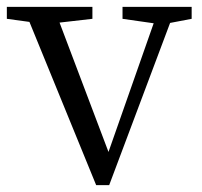

<svg xmlns="http://www.w3.org/2000/svg" viewBox="-23 -534 589 561"><path d="M258 7 63 -470 -3 -479V-514H247V-479L151 -468L294 -90L426 -466L335 -479V-514H537V-479L474 -467L296 7Z"/></svg>

Font: GenRyuMin TW R
Style: Regular
Weight: 400
Version: Version 1.501;PS 1;hotconv 16.6.51;makeotf.lib2.5.65220